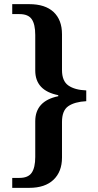

<svg xmlns="http://www.w3.org/2000/svg" viewBox="-20 -780 475 926"><path d="M39 78H74Q116 78 133 53Q150 28 150 -23V-195Q150 -293 261 -316V-321Q150 -343 150 -440V-611Q150 -663 133 -687.5Q116 -712 74 -712H39V-760H121Q198 -760 238.5 -722Q279 -684 279 -615V-442Q279 -389 310 -367.5Q341 -346 396 -344V-292Q340 -289 309.5 -268Q279 -247 279 -192V-20Q279 48 238 87Q197 126 121 126H39Z"/></svg>

Font: Noto Serif SemiBold
Style: Regular
Weight: 600
Designer: Monotype Design Team
Foundry: Monotype Imaging Inc.
Version: Version 1.001